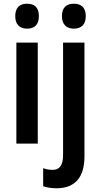

<svg xmlns="http://www.w3.org/2000/svg" viewBox="-20 -772 542 1032"><path d="M126 -752C85 -752 62 -731 62 -685C62 -640 86 -618 126 -618C166 -618 189 -640 189 -685C189 -730 167 -752 126 -752ZM313 -685C313 -640 338 -618 377 -618C417 -618 441 -640 441 -685C441 -730 418 -752 377 -752C336 -752 313 -731 313 -685ZM183 -543H68V0H183ZM285 240C385 239 434 180 434 68V-543H319V62C319 118 299 141 263 141C245 141 230 138 212 132V229C232 236 258 240 285 240Z"/></svg>

Font: Noto Sans Tamil Condensed SemiBold
Style: Regular
Weight: 600
Width: 3
Designer: Jelle Bosma - Monotype Design Team
Foundry: Monotype Imaging Inc.
Version: Version 2.004